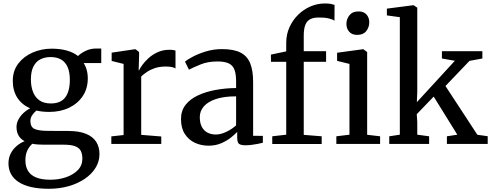

<svg xmlns="http://www.w3.org/2000/svg" viewBox="-20 -850 2901 1134"><path d="M269 265Q209 265 164.2 254.8Q119.5 244.5 89.8 225Q60 205.5 45 177.8Q30 150 30 115Q30 83 43 57.2Q56 31.5 77.8 12.8Q99.5 -6 125.5 -16Q102 -28.5 89.8 -49.2Q77.5 -70 77.5 -100Q77.5 -122.5 88.5 -143.5Q99.5 -164.5 117.8 -181.8Q136 -199 158 -210Q107 -233 81.2 -274.5Q55.5 -316 55.5 -372.5Q55.5 -432 88.2 -474.8Q121 -517.5 173.5 -540Q226 -562.5 284.5 -562.5Q335 -562.5 374.5 -551.5Q414 -540.5 441 -519Q452 -532 482.2 -547.8Q512.5 -563.5 549 -563.5H578V-477.5H474Q481.5 -466.5 487 -452.5Q492.5 -438.5 495.5 -422Q498.5 -405.5 498.5 -387.5Q498.5 -327 468.8 -282.5Q439 -238 387.8 -213.5Q336.5 -189 271.5 -189Q251 -189 231.5 -191Q212 -193 195 -197Q180.5 -185 170 -169.5Q159.5 -154 159.5 -135.5Q159.5 -100 184 -88.5Q208.5 -77 266.5 -77L383 -76.5Q446 -76.5 487 -60Q528 -43.5 547.8 -13Q567.5 17.5 567.5 60Q567.5 104 544.2 141.5Q521 179 479.8 206.8Q438.5 234.5 384.5 249.8Q330.5 265 269 265ZM278 211.5Q327 211.5 370 196.8Q413 182 439.8 154.5Q466.5 127 466.5 87.5Q466.5 61 457.8 42.5Q449 24 425 14.2Q401 4.5 354.5 4.5H236.5Q218 4.5 201.5 3.2Q185 2 171 -1Q152 16 141 39.8Q130 63.5 130 97Q130 133 145.2 158.8Q160.5 184.5 193 198Q225.5 211.5 278 211.5ZM280.5 -239Q338.5 -239 365.5 -275Q392.5 -311 392.5 -378.5Q392.5 -423.5 379.5 -453.5Q366.5 -483.5 341.2 -498.2Q316 -513 279 -513Q245 -513 218.8 -499.8Q192.5 -486.5 177.5 -457.2Q162.5 -428 162.5 -380.5Q162.5 -339.5 174.8 -307.5Q187 -275.5 213 -257.2Q239 -239 280.5 -239Z M637.5 0V-44.5L710 -52.5V-472.5L639.5 -490V-539L775 -559H781L801.5 -542.5V-522L799 -434L801.5 -435Q805.5 -444.5 819.2 -464.2Q833 -484 855.8 -505.2Q878.5 -526.5 910 -541.2Q941.5 -556 981 -556Q995 -556 1003 -554.5Q1011 -553 1016.5 -551.5V-445.5Q1011 -450 996.8 -453.5Q982.5 -457 960 -457Q922 -457 894.2 -447.5Q866.5 -438 847 -424.5Q827.5 -411 814 -398.5V-53.5L932.5 -44V0Z M1212 10.5Q1168.5 10.5 1131.5 -6.5Q1094.5 -23.5 1071.8 -58.5Q1049 -93.5 1049 -146.5Q1049 -196.5 1076.2 -231Q1103.5 -265.5 1150 -287Q1196.5 -308.5 1254.5 -319Q1312.5 -329.5 1374.5 -330V-368Q1374.5 -412 1365 -437.8Q1355.5 -463.5 1331.8 -475.2Q1308 -487 1264 -487Q1207.5 -487 1164.2 -469.2Q1121 -451.5 1096 -438.5L1072.5 -486Q1083.5 -496 1116.2 -513.8Q1149 -531.5 1194.8 -545.8Q1240.5 -560 1291.5 -560Q1359.5 -560 1399.8 -539.8Q1440 -519.5 1457.5 -476.8Q1475 -434 1475 -366.5V-48L1532.5 -47.5V-7Q1521.5 -4 1504 -0.5Q1486.5 3 1466.8 5.5Q1447 8 1430 8Q1403.5 8 1392.2 0Q1381 -8 1381 -36.5V-71Q1369 -58 1345 -38.5Q1321 -19 1287.2 -4.2Q1253.5 10.5 1212 10.5ZM1255 -55.5Q1283 -55.5 1316 -71Q1349 -86.5 1374.5 -109.5V-281Q1302.5 -281 1255 -265Q1207.5 -249 1183.8 -221.5Q1160 -194 1160 -158.5Q1160 -122.5 1172.5 -99.8Q1185 -77 1206.5 -66.2Q1228 -55.5 1255 -55.5Z M1588 0.5V-45L1670.5 -54.5V-485H1580.5L1580 -527.5L1670.5 -546.5V-597Q1670.5 -646.5 1689.5 -688.8Q1708.5 -731 1740.8 -762.8Q1773 -794.5 1813.8 -812Q1854.5 -829.5 1898.5 -829.5Q1921.5 -829.5 1934.8 -826.8Q1948 -824 1956 -821L1955.5 -727.5Q1946.5 -735 1922.2 -741Q1898 -747 1865 -746.5Q1833 -747 1813 -737Q1793 -727 1783.5 -703.5Q1774 -680 1774 -640V-547.5H1906V-485H1774V-53.5L1880 -45V0.5ZM1966.5 0V-45L2044 -54.5V-472.5L1971 -490.5V-538.5L2121.5 -559H2126.5L2148.5 -542.5V-54L2225 -45V0ZM2089.5 -644Q2058.5 -644 2042.2 -662.8Q2026 -681.5 2026 -708.5Q2026 -737.5 2044 -760Q2062 -782.5 2097 -782.5H2098Q2128.5 -782.5 2144.8 -764Q2161 -745.5 2161 -718.5Q2161 -689 2143.2 -666.5Q2125.5 -644 2090.5 -644Z M2279 0V-45L2341.5 -54.5V-748.5L2265 -759V-799L2419.5 -819H2423.5L2444.5 -804.5V-309.5L2442 -246.5L2666.5 -491L2590 -504.5V-547.5H2829V-504.5L2753 -490.5L2611 -342L2799.5 -54L2860.5 -45.5V0H2619.5V-45L2681 -54.5L2541.5 -279.5L2441.5 -175.5L2444.5 -129.5V-54.5L2514.5 -45V0Z"/></svg>

Font: Merriweather 36pt
Style: Regular
Weight: 400
Designer: Eben Sorkin
Foundry: Eben Sorkin
Version: Version 2.100